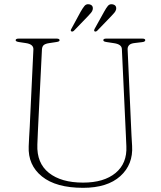

<svg xmlns="http://www.w3.org/2000/svg" viewBox="-20 -885 770 920"><path d="M581 -284 564 -649.5Q563.5 -672.5 527 -678L491 -683.5Q480.5 -685 477.8 -687.5Q475 -690 475 -692.5Q475 -700 489 -700H662Q676 -700 676 -692.5Q676 -689.5 673 -686.8Q670 -684 660 -683L626.5 -679Q606.5 -677 598.8 -668.8Q591 -660.5 591.5 -649L608 -281Q609 -257 610.2 -234Q611.5 -211 613 -186Q618.5 -97 556.5 -41Q494.5 15 378 15Q248.5 15 181 -39.5Q113.5 -94 117.5 -184Q118 -200.5 119.5 -226Q121 -251.5 122.5 -277.2Q124 -303 124.5 -321L140 -647.5Q141.5 -673 104 -678.5L71 -683.5Q55 -686 55 -692Q55 -700 69.5 -700H251.5Q265.5 -700 265.5 -692Q265.5 -689.5 262.5 -687.2Q259.5 -685 249.5 -683.5L216.5 -678.5Q198.5 -676 190.2 -669.5Q182 -663 181 -648.5L165 -326Q163 -285.5 161.5 -253.5Q160 -221.5 159 -192Q155.5 -103.5 214.2 -56.8Q273 -10 378 -10Q478 -10 533.8 -56.2Q589.5 -102.5 585.5 -184Q584 -217.5 583 -241Q582 -264.5 581 -284ZM366.5 -829Q376.5 -846.5 384.8 -856.5Q393 -866.5 406.5 -864.5Q427.5 -861 424.5 -840.5Q423 -831.5 416.2 -823.8Q409.5 -816 401.5 -807.5L334 -737.5Q327 -731.5 321.5 -735Q316.5 -738 322 -747ZM479 -829Q488.5 -846.5 496.8 -856.5Q505 -866.5 518 -864.5Q539.5 -861 536.5 -840.5Q534.5 -831.5 527.8 -823.8Q521 -816 513 -807.5L445.5 -737.5Q438.5 -731.5 433 -735Q429 -738 433.5 -747Z"/></svg>

Font: Fraunces 9pt S000 Thin
Style: Regular
Weight: 100
Version: Version 1.000; ttfautohint (v1.8.3)